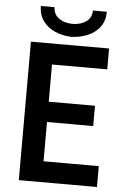

<svg xmlns="http://www.w3.org/2000/svg" viewBox="-60 -951 654 994"><g transform="rotate(5 267.0 -454.0)"><path d="M76.2 -719.7H482.4V-611.3H195.3V-418H435.5V-312.5H195.3V-108.4H482.4V0H76.2ZM111.3 -908.2H182.6Q183.1 -871.1 211.4 -850.8Q239.7 -830.6 282.2 -830.1Q325.2 -830.6 353.5 -850.6Q381.8 -870.6 381.8 -908.2H454.1Q454.6 -863.8 431.9 -831.5Q409.2 -799.3 369.9 -782Q330.6 -764.6 282.2 -762.7Q234.9 -764.6 195.8 -782Q156.7 -799.3 134 -831.5Q111.3 -863.8 111.3 -908.2Z"/></g></svg>

Font: Reddit Sans Strawberry SemiBold
Style: Regular
Weight: 600
Designer: Stephen Hutchings
Foundry: Reddit
Version: Version 1.013